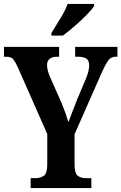

<svg xmlns="http://www.w3.org/2000/svg" viewBox="-20 -951 614 971"><path d="M135 0V-50H158Q185 -50 202 -62.5Q219 -75 219 -119V-273L70 -611Q56 -641 46 -652.5Q36 -664 11 -664H0V-714H279V-664H268Q243 -664 230.5 -653Q218 -642 218 -623Q218 -598 230 -569L291 -431Q303 -402 311 -379.5Q319 -357 326 -333Q334 -356 345.5 -384.5Q357 -413 369 -445L416 -557Q425 -579 428 -595Q431 -611 431 -620Q431 -645 417 -654.5Q403 -664 376 -664H360V-714H574V-664H564Q543 -664 530 -648.5Q517 -633 496 -587L357 -272V-120Q357 -75 373 -62.5Q389 -50 412 -50H442V0ZM240 -784Q260 -818 285 -857.5Q310 -897 322 -931H456V-921Q446 -904 418.5 -876Q391 -848 358 -819.5Q325 -791 298 -771H240Z"/></svg>

Font: Noto Serif Ethiopic ExtraCondensed
Style: Bold
Weight: 700
Width: 2
Designer: Monotype Design Team
Foundry: Monotype Imaging Inc.
Version: Version 2.102; ttfautohint (v1.8.4.7-5d5b)